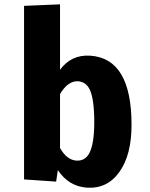

<svg xmlns="http://www.w3.org/2000/svg" viewBox="-20 -844 692 886"><path d="M587 -268Q587 -130 532 -52Q476 28 381 22Q297 16 247 -59L239 -6L91 -16V-817L257 -824V-522Q309 -593 397 -587Q587 -574 587 -268ZM392 -137Q415 -180 415 -280Q415 -387 394 -431Q377 -466 341 -469Q294 -472 257 -410V-161Q288 -106 332 -103Q372 -100 392 -137Z"/></svg>

Font: Xiangcui Wave Sans Xiangcui Wave Sans
Style: Regular
Weight: 800
Width: 3
Version: Version 0.920;March 28, 2024;FontCreator 14.0.0.2814 64-bit